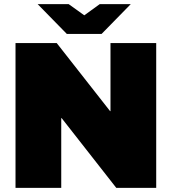

<svg xmlns="http://www.w3.org/2000/svg" viewBox="-20 -908 830 928"><path d="M55 0V-700H254L512 -371H514V-700H735V0H542L278 -337H276V0ZM303 -744 357 -812 462 -888H612L471 -744ZM303 -744 162 -888H312L418 -812L471 -744Z"/></svg>

Font: REM Medium Black
Style: Regular
Weight: 900
Version: Version 1.005;gftools[0.9.28]